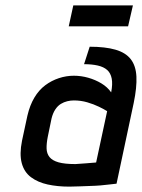

<svg xmlns="http://www.w3.org/2000/svg" viewBox="-20 -684 528 715"><path d="M475 -664H253L236 -586H457ZM394 -340Q380 -360 357.5 -373.5Q335 -387 308.5 -394.5Q282 -402 255 -402Q227 -402 199.5 -393Q172 -384 148.5 -366.5Q125 -349 108 -320.5Q91 -292 82 -253L62 -160Q52 -110 61 -76.5Q70 -43 95.5 -24Q121 -5 157.5 3Q194 11 238 11Q257 11 276.5 10Q296 9 316 8.5Q336 8 354 6.5Q372 5 387.5 3Q403 1 414 0L478 -301Q490 -359 488 -399Q486 -439 467 -463.5Q448 -488 410 -499Q372 -510 314 -510L293 -445Q322 -445 344 -440Q366 -435 379 -423.5Q392 -412 396 -391.5Q400 -371 394 -340ZM379 -270 338 -79Q338 -79 333.5 -78.5Q329 -78 321 -77.5Q313 -77 303 -76Q293 -75 282 -74.5Q271 -74 261 -73Q221 -73 198 -79.5Q175 -86 164.5 -99Q154 -112 153.5 -131Q153 -150 158 -175L172 -243Q177 -263 186 -276.5Q195 -290 206.5 -297Q218 -304 230.5 -307Q243 -310 255 -310Q281 -310 305 -303Q329 -296 348.5 -286.5Q368 -277 379 -270Z"/></svg>

Font: Advent Pro SemiBold
Style: Italic
Weight: 600
Italic angle: -12°
Version: Version 3.000